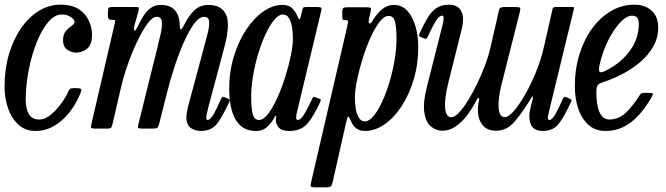

<svg xmlns="http://www.w3.org/2000/svg" viewBox="-22 -550 2846 821"><path d="M371.5 -402Q371.5 -358.5 350.2 -341.8Q329 -325 303.5 -325Q283 -325 265.2 -337.8Q247.5 -350.5 247.5 -378Q247.5 -403.5 259.8 -417.5Q272 -431.5 284.5 -439.8Q297 -448 297 -457Q297 -466 281 -477Q265 -488 243 -488Q210.5 -488 182.5 -453.8Q154.5 -419.5 133.2 -364.5Q112 -309.5 100 -246.2Q88 -183 88 -125Q88 -84.5 101.5 -61.8Q115 -39 146 -39Q171.5 -39 197 -60.8Q222.5 -82.5 242.8 -111.5Q263 -140.5 271.5 -161.5Q274.5 -168.5 278.8 -170.8Q283 -173 294 -173H304.5Q319.5 -173 323.8 -170.2Q328 -167.5 324 -157Q315 -131.5 297.8 -102.5Q280.5 -73.5 255.8 -48Q231 -22.5 199.5 -6.2Q168 10 130 10Q86.5 10 57 -16.8Q27.5 -43.5 12.5 -86.8Q-2.5 -130 -2.5 -180Q-2.5 -254 16.2 -317.8Q35 -381.5 67.8 -429Q100.5 -476.5 143.8 -503.2Q187 -530 236 -530Q286.5 -530 316 -510Q345.5 -490 358.5 -460.2Q371.5 -430.5 371.5 -402Z M458.5 -520H551.5Q567.5 -520 570.5 -518.5Q573.5 -517 570.5 -503.5L554 -445.5Q548.5 -421.5 552.8 -419Q557 -416.5 568.5 -440.5Q578.5 -460.5 591 -481Q603.5 -501.5 621.5 -515.2Q639.5 -529 664.5 -529Q707 -529 726.5 -505.5Q746 -482 746.5 -443.5Q747 -425 751.2 -424.2Q755.5 -423.5 765 -443Q785.5 -484 809.8 -506.5Q834 -529 869 -529Q925.5 -529 944.8 -487.2Q964 -445.5 935.5 -341L870 -96Q868 -89 864 -70.8Q860 -52.5 860 -48.5Q860 -37 865.5 -37Q877.5 -37 891.8 -62.2Q906 -87.5 923 -127Q926 -133 929 -135Q932 -137 939 -134L952 -128.5Q958.5 -126 959.8 -123.5Q961 -121 958.5 -114.5Q933 -58.5 908.5 -24.2Q884 10 837 10Q813 10 794 -2.5Q775 -15 775 -49.5Q775 -57 777 -69.8Q779 -82.5 781.5 -92L845.5 -330Q857 -372 865.5 -405.5Q874 -439 872.2 -458.5Q870.5 -478 850.5 -478Q829.5 -478 807.2 -447.5Q785 -417 763.5 -368Q742 -319 723.5 -262.2Q705 -205.5 692 -153L658.5 -20.5Q655 -7.5 650.8 -3.8Q646.5 0 630 0H592Q569.5 0 568.2 -4.2Q567 -8.5 571.5 -26L647 -330Q657.5 -371.5 665 -405Q672.5 -438.5 670 -458.2Q667.5 -478 647 -478Q630.5 -478 609.2 -449.8Q588 -421.5 565.8 -375.2Q543.5 -329 524.2 -274Q505 -219 493 -166L459.5 -21Q456 -7 453 -3.5Q450 0 432.5 0H390.5Q368 0 367.2 -4.8Q366.5 -9.5 370.5 -27L467 -442.5Q470.5 -457.5 470.5 -461.2Q470.5 -465 463 -465H461.5Q448.5 -465 444 -467.8Q439.5 -470.5 439.5 -483.5V-497.5Q439.5 -511 442.2 -515.5Q445 -520 458.5 -520Z M1347.5 -114.5Q1322.5 -58.5 1294.8 -24.2Q1267 10 1215.5 10Q1181.5 10 1169.2 -5.5Q1157 -21 1157.5 -38Q1157.5 -41.5 1158 -43.8Q1158.5 -46 1159 -50Q1159.5 -55.5 1157.8 -55.5Q1156 -55.5 1153 -50Q1142.5 -29.5 1122.8 -9.8Q1103 10 1073.5 10Q1030 10 1004.8 -14.2Q979.5 -38.5 968.8 -79.2Q958 -120 958 -170Q958 -243 977.8 -308Q997.5 -373 1030.5 -422.8Q1063.5 -472.5 1104 -500.8Q1144.5 -529 1186 -529Q1215 -529 1229.8 -512.2Q1244.5 -495.5 1250 -480.5Q1254.5 -468.5 1257.8 -467.5Q1261 -466.5 1264 -479L1270.5 -507Q1272 -514 1274.8 -517Q1277.5 -520 1285.5 -520H1334Q1349 -520 1351.5 -516.5Q1354 -513 1351 -501L1247.5 -69Q1244.5 -58 1244.5 -48.5Q1244.5 -37 1251 -37Q1264 -37 1279.2 -62.2Q1294.5 -87.5 1312.5 -127Q1315.5 -133.5 1316.8 -135.2Q1318 -137 1325 -134.5L1342 -128.5Q1349 -126.5 1349.8 -123.8Q1350.5 -121 1347.5 -114.5ZM1230.5 -385Q1230.5 -409.5 1226.8 -433.2Q1223 -457 1213.8 -472.5Q1204.5 -488 1187.5 -488Q1170 -488 1151 -465.5Q1132 -443 1114.2 -405.2Q1096.5 -367.5 1082.5 -321.2Q1068.5 -275 1060.2 -226.5Q1052 -178 1052 -135Q1052 -91 1058.2 -64Q1064.5 -37 1085.5 -37Q1104.5 -37 1124.8 -63.5Q1145 -90 1164 -132.2Q1183 -174.5 1198 -222.2Q1213 -270 1221.8 -313.5Q1230.5 -357 1230.5 -385Z M1464.5 -519H1542.5Q1561 -519 1563.5 -515.5Q1566 -512 1562 -496L1557 -474.5Q1552 -453.5 1557.2 -450Q1562.5 -446.5 1572.5 -463.5Q1590 -493 1612.5 -511Q1635 -529 1662.5 -529Q1696 -529 1719 -504.5Q1742 -480 1754.2 -439.2Q1766.5 -398.5 1766.5 -349Q1766.5 -276 1747.2 -211Q1728 -146 1695.5 -96.2Q1663 -46.5 1622.2 -18.2Q1581.5 10 1538.5 10Q1497.5 10 1480.5 -28.5Q1470.5 -51 1467.2 -51.8Q1464 -52.5 1458 -26L1400.5 228Q1398 239.5 1394 245.2Q1390 251 1375 251H1322.5Q1309 251 1307.2 247Q1305.5 243 1307.5 233L1463 -438Q1466 -451.5 1466.5 -457.8Q1467 -464 1455.5 -464H1452.5Q1444.5 -464 1443 -468.2Q1441.5 -472.5 1441.5 -484V-498.5Q1441.5 -513 1446.2 -516Q1451 -519 1464.5 -519ZM1495.5 -134Q1495.5 -109.5 1499.2 -85.8Q1503 -62 1512.5 -46.5Q1522 -31 1538.5 -31Q1556 -31 1575 -53.5Q1594 -76 1611.5 -113.8Q1629 -151.5 1643 -197.8Q1657 -244 1665.2 -292.5Q1673.5 -341 1673.5 -384Q1673.5 -428.5 1667.5 -455.2Q1661.5 -482 1640 -482Q1620.5 -482 1600.2 -455.5Q1580 -429 1561.2 -386.8Q1542.5 -344.5 1527.8 -296.8Q1513 -249 1504.2 -205.5Q1495.5 -162 1495.5 -134Z M1771.5 -405.5Q1788.5 -443 1804.8 -471Q1821 -499 1842.8 -514.5Q1864.5 -530 1898 -530Q1928 -530 1943 -512.8Q1958 -495.5 1958 -469Q1958 -449.5 1953 -428L1893.5 -190Q1878 -126.5 1881.5 -87.5Q1885 -48.5 1908 -48.5Q1921.5 -48.5 1940 -67.8Q1958.5 -87 1978.5 -119.2Q1998.5 -151.5 2017.5 -190.5Q2036.5 -229.5 2051.5 -269.5Q2066.5 -309.5 2074.5 -343.5L2111 -503.5Q2113.5 -515 2119 -517.5Q2124.5 -520 2139 -520H2180Q2198.5 -520 2201.5 -516.5Q2204.5 -513 2200.5 -497.5L2122.5 -188.5Q2107 -126.5 2110.2 -87.8Q2113.5 -49 2136.5 -49Q2152.5 -49 2175.8 -75.8Q2199 -102.5 2223.8 -146.2Q2248.5 -190 2269.8 -241.8Q2291 -293.5 2302.5 -343.5L2341 -512.5Q2343 -520 2353 -520H2423.5Q2431 -520 2432.2 -518.8Q2433.5 -517.5 2432 -511.5L2331 -96Q2326.5 -78 2322 -57.5Q2317.5 -37 2327 -37Q2339 -37 2353.2 -62.2Q2367.5 -87.5 2384.5 -127Q2387.5 -133 2390.5 -135Q2393.5 -137 2400.5 -134L2413.5 -128.5Q2420 -126 2421.2 -123.5Q2422.5 -121 2420 -114.5Q2394.5 -58.5 2370 -24.2Q2345.5 10 2298.5 10Q2259 10 2247.5 -19.5Q2236 -49 2247 -91.5L2255.5 -125Q2258.5 -136.5 2256.2 -137.5Q2254 -138.5 2250 -131.5Q2212.5 -70 2179 -30.5Q2145.5 9 2100 9Q2065 9 2046.2 -10Q2027.5 -29 2023 -58.8Q2018.5 -88.5 2026 -121.5Q2028.5 -130.5 2024.5 -130.8Q2020.5 -131 2016 -122.5Q1999 -88.5 1976.5 -58.5Q1954 -28.5 1927.2 -9.8Q1900.5 9 1870 9Q1842.5 9 1820.8 -9Q1799 -27 1792.5 -68.2Q1786 -109.5 1803.5 -179L1865.5 -424Q1867 -430.5 1871 -445.8Q1875 -461 1875 -472Q1875 -483 1868.5 -483Q1855 -483 1840 -457.8Q1825 -432.5 1807 -393Q1804 -387 1801 -385Q1798 -383 1791 -386L1778 -391.5Q1771.5 -394 1770.2 -396.5Q1769 -399 1771.5 -405.5Z M2436 -180Q2436 -255 2456 -318.8Q2476 -382.5 2511.2 -430Q2546.5 -477.5 2592.5 -503.8Q2638.5 -530 2690 -530Q2737 -530 2764.8 -504.2Q2792.5 -478.5 2792.5 -432Q2792.5 -388 2771.5 -351.2Q2750.5 -314.5 2716 -285Q2681.5 -255.5 2639.8 -233.8Q2598 -212 2556 -198.5Q2540 -193.5 2534 -186.2Q2528 -179 2528 -155Q2528 -99.5 2542 -69.2Q2556 -39 2583.5 -39Q2625 -39 2656 -69.8Q2687 -100.5 2714 -144Q2718 -150.5 2722.2 -151.8Q2726.5 -153 2737.5 -153H2752Q2766.5 -153 2769 -150.2Q2771.5 -147.5 2765 -136Q2743.5 -97.5 2715.2 -64.2Q2687 -31 2650.2 -10.5Q2613.5 10 2566.5 10Q2522.5 10 2493.5 -16.8Q2464.5 -43.5 2450.2 -86.8Q2436 -130 2436 -180ZM2560 -244Q2625.5 -274 2667.2 -327.2Q2709 -380.5 2709.5 -447Q2710.5 -483 2680.5 -483Q2657.5 -483 2630.2 -454.2Q2603 -425.5 2579.5 -379Q2556 -332.5 2543 -278Q2538 -258 2540 -247.2Q2542 -236.5 2560 -244Z"/></svg>

Font: Besley* Condensed
Style: Italic
Weight: 400
Width: 3
Italic angle: -13°
Designer: Owen Earl
Foundry: indestructible type*
Version: Version 3.000; ttfautohint (v1.8.3)